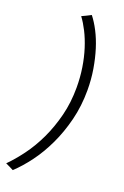

<svg xmlns="http://www.w3.org/2000/svg" viewBox="-206 -802 657 1020"><g transform="rotate(20 122.0 -292.0)"><path d="M240 -367Q240 -278 220 -198Q200 -118 167.5 -49.5Q135 19 94.5 73.5Q54 128 12 167Q1 161 -10.5 155.5Q-22 150 -33 145Q5 107 43.5 55Q82 3 112.5 -61.5Q143 -126 162 -201Q181 -276 181 -361Q181 -419 172.5 -473Q164 -527 149 -574Q134 -621 114.5 -659.5Q95 -698 74 -726Q87 -732 99.5 -738Q112 -744 125 -751Q148 -722 169 -681.5Q190 -641 205.5 -591.5Q221 -542 230.5 -485Q240 -428 240 -367Z"/></g></svg>

Font: Josefin Sans
Style: Italic
Weight: 400
Italic angle: -7.5°
Designer: Santiago Orozco
Foundry: Typemade